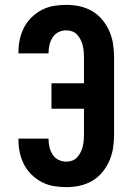

<svg xmlns="http://www.w3.org/2000/svg" viewBox="-20 -763 540 791"><path d="M253 8Q227 8 201 3.5Q175 -1 152 -13Q129 -25 110 -43.5Q91 -62 79 -85.5Q67 -109 61.5 -134.5Q56 -160 56 -186V-192H180V-189Q180 -173 184 -156.5Q188 -140 197 -126Q206 -112 221 -104.5Q236 -97 253 -97Q266 -97 278 -101.5Q290 -106 298.5 -115.5Q307 -125 312.5 -136.5Q318 -148 321 -160Q324 -172 325 -185Q326 -198 326 -210V-315H192V-420H326V-525Q326 -537 325 -550Q324 -563 321 -575Q318 -587 312.5 -598.5Q307 -610 298.5 -619.5Q290 -629 278 -633.5Q266 -638 253 -638Q236 -638 221 -630.5Q206 -623 197 -609Q188 -595 184 -578.5Q180 -562 180 -546V-543H56V-549Q56 -575 61.5 -600.5Q67 -626 79 -649.5Q91 -673 110 -691.5Q129 -710 152 -722Q175 -734 201 -738.5Q227 -743 253 -743Q281 -743 308.5 -737Q336 -731 360 -717Q384 -703 402 -681Q420 -659 431 -633.5Q442 -608 446 -580.5Q450 -553 450 -525V-210Q450 -182 446 -154.5Q442 -127 431 -101.5Q420 -76 402 -54Q384 -32 360 -18Q336 -4 308.5 2Q281 8 253 8Z"/></svg>

Font: Iosevka Term Curly Extrabold
Style: Regular
Weight: 800
Designer: Belleve Invis
Foundry: Belleve Invis
Version: Version 32.3.0